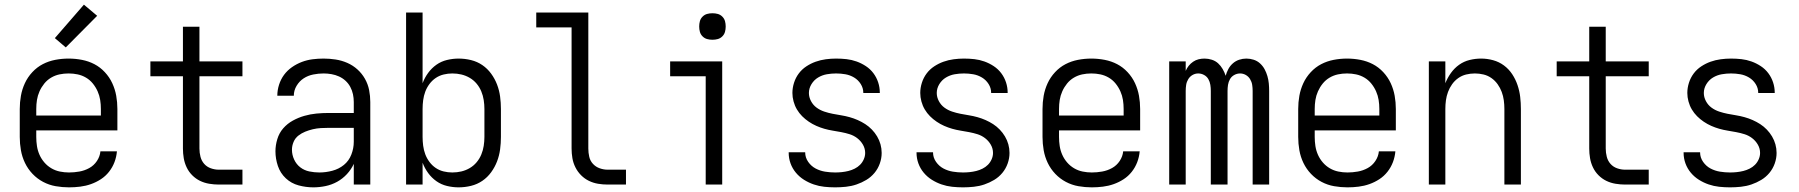

<svg xmlns="http://www.w3.org/2000/svg" viewBox="-20 -794 7740 826"><path d="M277 12Q248 12 219.5 7Q191 2 165.5 -11.5Q140 -25 120 -46Q100 -67 87.5 -93Q75 -119 70 -147.5Q65 -176 65 -205V-325Q65 -354 70 -382Q75 -410 87 -436Q99 -462 119 -483.5Q139 -505 164 -518Q189 -531 217.5 -536.5Q246 -542 275 -542Q304 -542 332.5 -536.5Q361 -531 386 -518Q411 -505 431 -483.5Q451 -462 463 -436Q475 -410 480 -382Q485 -354 485 -325V-233H136V-205Q136 -185 139 -165.5Q142 -146 150 -128Q158 -110 171 -95Q184 -80 201 -70Q218 -60 237.5 -56Q257 -52 277 -52Q299 -52 321.5 -56Q344 -60 364 -71Q384 -82 397 -101.5Q410 -121 412 -143H483Q481 -119 472.5 -96.5Q464 -74 449 -55Q434 -36 414 -23Q394 -10 371.5 -2Q349 6 325 9Q301 12 277 12ZM136 -297H414V-325Q414 -345 411 -364Q408 -383 400 -401Q392 -419 379.5 -434.5Q367 -450 350 -460Q333 -470 314 -474Q295 -478 275 -478Q255 -478 236 -474Q217 -470 200 -460Q183 -450 170.5 -434.5Q158 -419 150 -401Q142 -383 139 -364Q136 -345 136 -325Z M263 -590 216 -630 341 -774 398 -726Z M1023 0H921Q901 0 880 -3.5Q859 -7 840.5 -16Q822 -25 807 -40Q792 -55 783 -74Q774 -93 770.5 -113.5Q767 -134 767 -155V-466H627V-530H767V-679H838V-530H1023V-466H838V-155Q838 -137 842.5 -119.5Q847 -102 858.5 -89Q870 -76 887 -70Q904 -64 921 -64H1023Z M1328 12Q1296 12 1264.5 3.5Q1233 -5 1209.5 -27Q1186 -49 1175.5 -80Q1165 -111 1165 -143Q1165 -169 1173 -195.5Q1181 -222 1198.5 -242Q1216 -262 1239.5 -275Q1263 -288 1289 -295.5Q1315 -303 1341.5 -305.5Q1368 -308 1395 -308H1502V-355Q1502 -372 1498.5 -388.5Q1495 -405 1487 -420Q1479 -435 1466.5 -446.5Q1454 -458 1438.5 -465Q1423 -472 1406 -475Q1389 -478 1372 -478Q1350 -478 1327.5 -473.5Q1305 -469 1286.5 -457Q1268 -445 1256 -425Q1244 -405 1244 -382H1173Q1173 -406 1180.5 -429.5Q1188 -453 1202 -472Q1216 -491 1236 -505Q1256 -519 1278.5 -527.5Q1301 -536 1324.5 -539Q1348 -542 1372 -542Q1398 -542 1424 -538Q1450 -534 1474 -523.5Q1498 -513 1517.5 -495.5Q1537 -478 1550 -455Q1563 -432 1568 -406.5Q1573 -381 1573 -355V0H1502V-89Q1491 -65 1472.5 -45Q1454 -25 1430.5 -12Q1407 1 1380.5 6.5Q1354 12 1328 12ZM1354 -52Q1382 -52 1410 -59.5Q1438 -67 1459.5 -84.5Q1481 -102 1491.5 -129Q1502 -156 1502 -184V-244H1395Q1378 -244 1360.5 -243Q1343 -242 1326 -238Q1309 -234 1293 -227.5Q1277 -221 1263.5 -210.5Q1250 -200 1243 -183.5Q1236 -167 1236 -150Q1236 -128 1245.5 -107.5Q1255 -87 1272 -74Q1289 -61 1310.5 -56.5Q1332 -52 1354 -52Z M1953 12Q1928 12 1903 6Q1878 0 1857.5 -14.5Q1837 -29 1822 -49.5Q1807 -70 1798 -94V0H1727V-740H1798V-436Q1807 -460 1822 -480.5Q1837 -501 1857.5 -515.5Q1878 -530 1903 -536Q1928 -542 1953 -542Q1980 -542 2006.5 -535.5Q2033 -529 2055 -514Q2077 -499 2093 -477Q2109 -455 2118.5 -430Q2128 -405 2131.5 -378.5Q2135 -352 2135 -325V-205Q2135 -178 2131.5 -151.5Q2128 -125 2118.5 -100Q2109 -75 2093 -53Q2077 -31 2055 -16Q2033 -1 2006.5 5.5Q1980 12 1953 12ZM1926 -52Q1946 -52 1965 -56.5Q1984 -61 2001 -71Q2018 -81 2030.5 -96Q2043 -111 2050.5 -129Q2058 -147 2061 -166.5Q2064 -186 2064 -205V-325Q2064 -344 2061 -363.5Q2058 -383 2050.5 -401Q2043 -419 2030.5 -434Q2018 -449 2001 -459Q1984 -469 1965 -473.5Q1946 -478 1926 -478Q1907 -478 1888.5 -473.5Q1870 -469 1854.5 -458.5Q1839 -448 1827.5 -432.5Q1816 -417 1809.5 -399.5Q1803 -382 1800.5 -363Q1798 -344 1798 -325V-205Q1798 -186 1800.5 -167Q1803 -148 1809.5 -130.5Q1816 -113 1827.5 -97.5Q1839 -82 1854.5 -71.5Q1870 -61 1888.5 -56.5Q1907 -52 1926 -52Z M2673 0H2594Q2573 0 2552.5 -3.5Q2532 -7 2513.5 -16Q2495 -25 2480 -40Q2465 -55 2455.5 -74Q2446 -93 2442.5 -113.5Q2439 -134 2439 -155V-676H2287V-740H2511V-155Q2511 -137 2515 -119.5Q2519 -102 2531 -89Q2543 -76 2560 -70Q2577 -64 2594 -64H2673Z M3016 0V-466H2863V-530H3087V0ZM3045 -623Q3033 -623 3022 -626Q3011 -629 3002.5 -637.5Q2994 -646 2991 -657Q2988 -668 2988 -680Q2988 -692 2991 -703Q2994 -714 3002.5 -722.5Q3011 -731 3022 -734Q3033 -737 3045 -737Q3057 -737 3068 -734Q3079 -731 3087.5 -722.5Q3096 -714 3099 -703Q3102 -692 3102 -680Q3102 -668 3099 -657Q3096 -646 3087.5 -637.5Q3079 -629 3068 -626Q3057 -623 3045 -623Z M3573 12Q3549 12 3526 9.5Q3503 7 3481 -0.5Q3459 -8 3439 -20.5Q3419 -33 3404 -51Q3389 -69 3381 -91Q3373 -113 3373 -137V-139H3444V-138Q3444 -116 3457 -97.5Q3470 -79 3489 -69Q3508 -59 3529.5 -55.5Q3551 -52 3573 -52Q3587 -52 3601.5 -53.5Q3616 -55 3630 -58.5Q3644 -62 3657 -68.5Q3670 -75 3680 -85Q3690 -95 3696 -108.5Q3702 -122 3702 -136Q3702 -155 3692.5 -171.5Q3683 -188 3668 -199.5Q3653 -211 3635.5 -216.5Q3618 -222 3599.5 -225.5Q3581 -229 3562.5 -232Q3544 -235 3526.5 -240Q3509 -245 3492 -252.5Q3475 -260 3459.5 -270.5Q3444 -281 3431 -294Q3418 -307 3408.5 -323Q3399 -339 3394 -357.5Q3389 -376 3389 -394Q3389 -416 3396 -438Q3403 -460 3416.5 -478Q3430 -496 3449 -508.5Q3468 -521 3489 -528.5Q3510 -536 3532.5 -539Q3555 -542 3577 -542Q3600 -542 3622 -539.5Q3644 -537 3665 -529.5Q3686 -522 3705 -509.5Q3724 -497 3737.5 -479Q3751 -461 3758 -439.5Q3765 -418 3765 -396V-394H3694V-395Q3694 -415 3683 -432.5Q3672 -450 3654.5 -460.5Q3637 -471 3617 -474.5Q3597 -478 3577 -478Q3557 -478 3537 -474.5Q3517 -471 3499.5 -460.5Q3482 -450 3471 -432Q3460 -414 3460 -394Q3460 -376 3469 -359Q3478 -342 3493 -331Q3508 -320 3526 -314Q3544 -308 3562 -304.5Q3580 -301 3598.5 -298Q3617 -295 3635 -290Q3653 -285 3670 -277.5Q3687 -270 3702.5 -260Q3718 -250 3731 -236.5Q3744 -223 3753.5 -207Q3763 -191 3768 -173Q3773 -155 3773 -136Q3773 -113 3765 -90.5Q3757 -68 3742 -50Q3727 -32 3707 -20Q3687 -8 3665 -0.5Q3643 7 3619.5 9.5Q3596 12 3573 12Z M4123 12Q4099 12 4076 9.5Q4053 7 4031 -0.5Q4009 -8 3989 -20.5Q3969 -33 3954 -51Q3939 -69 3931 -91Q3923 -113 3923 -137V-139H3994V-138Q3994 -116 4007 -97.5Q4020 -79 4039 -69Q4058 -59 4079.5 -55.5Q4101 -52 4123 -52Q4137 -52 4151.5 -53.5Q4166 -55 4180 -58.5Q4194 -62 4207 -68.5Q4220 -75 4230 -85Q4240 -95 4246 -108.5Q4252 -122 4252 -136Q4252 -155 4242.5 -171.5Q4233 -188 4218 -199.5Q4203 -211 4185.5 -216.5Q4168 -222 4149.5 -225.5Q4131 -229 4112.5 -232Q4094 -235 4076.5 -240Q4059 -245 4042 -252.5Q4025 -260 4009.5 -270.5Q3994 -281 3981 -294Q3968 -307 3958.5 -323Q3949 -339 3944 -357.5Q3939 -376 3939 -394Q3939 -416 3946 -438Q3953 -460 3966.5 -478Q3980 -496 3999 -508.5Q4018 -521 4039 -528.5Q4060 -536 4082.5 -539Q4105 -542 4127 -542Q4150 -542 4172 -539.5Q4194 -537 4215 -529.5Q4236 -522 4255 -509.5Q4274 -497 4287.5 -479Q4301 -461 4308 -439.5Q4315 -418 4315 -396V-394H4244V-395Q4244 -415 4233 -432.5Q4222 -450 4204.5 -460.5Q4187 -471 4167 -474.5Q4147 -478 4127 -478Q4107 -478 4087 -474.5Q4067 -471 4049.5 -460.5Q4032 -450 4021 -432Q4010 -414 4010 -394Q4010 -376 4019 -359Q4028 -342 4043 -331Q4058 -320 4076 -314Q4094 -308 4112 -304.5Q4130 -301 4148.5 -298Q4167 -295 4185 -290Q4203 -285 4220 -277.5Q4237 -270 4252.5 -260Q4268 -250 4281 -236.5Q4294 -223 4303.5 -207Q4313 -191 4318 -173Q4323 -155 4323 -136Q4323 -113 4315 -90.5Q4307 -68 4292 -50Q4277 -32 4257 -20Q4237 -8 4215 -0.5Q4193 7 4169.5 9.5Q4146 12 4123 12Z M4677 12Q4648 12 4619.5 7Q4591 2 4565.5 -11.5Q4540 -25 4520 -46Q4500 -67 4487.5 -93Q4475 -119 4470 -147.5Q4465 -176 4465 -205V-325Q4465 -354 4470 -382Q4475 -410 4487 -436Q4499 -462 4519 -483.5Q4539 -505 4564 -518Q4589 -531 4617.5 -536.5Q4646 -542 4675 -542Q4704 -542 4732.5 -536.5Q4761 -531 4786 -518Q4811 -505 4831 -483.5Q4851 -462 4863 -436Q4875 -410 4880 -382Q4885 -354 4885 -325V-233H4536V-205Q4536 -185 4539 -165.5Q4542 -146 4550 -128Q4558 -110 4571 -95Q4584 -80 4601 -70Q4618 -60 4637.5 -56Q4657 -52 4677 -52Q4699 -52 4721.5 -56Q4744 -60 4764 -71Q4784 -82 4797 -101.5Q4810 -121 4812 -143H4883Q4881 -119 4872.5 -96.5Q4864 -74 4849 -55Q4834 -36 4814 -23Q4794 -10 4771.5 -2Q4749 6 4725 9Q4701 12 4677 12ZM4536 -297H4814V-325Q4814 -345 4811 -364Q4808 -383 4800 -401Q4792 -419 4779.5 -434.5Q4767 -450 4750 -460Q4733 -470 4714 -474Q4695 -478 4675 -478Q4655 -478 4636 -474Q4617 -470 4600 -460Q4583 -450 4570.5 -434.5Q4558 -419 4550 -401Q4542 -383 4539 -364Q4536 -345 4536 -325Z M5010 0V-530H5081V-489Q5086 -501 5094 -511Q5102 -521 5113 -528.5Q5124 -536 5136.5 -539Q5149 -542 5162 -542Q5178 -542 5193.5 -537Q5209 -532 5220.5 -521.5Q5232 -511 5240 -497Q5248 -483 5253 -468Q5257 -483 5264.5 -497Q5272 -511 5284 -521.5Q5296 -532 5311 -537Q5326 -542 5342 -542Q5358 -542 5373.5 -537Q5389 -532 5401 -521Q5413 -510 5420.5 -496Q5428 -482 5432.5 -466.5Q5437 -451 5438.5 -435Q5440 -419 5440 -403V0H5369V-403Q5369 -416 5367 -429Q5365 -442 5358 -453.5Q5351 -465 5339.5 -471.5Q5328 -478 5315 -478Q5302 -478 5290 -471.5Q5278 -465 5271.5 -453.5Q5265 -442 5263 -429Q5261 -416 5261 -403V0H5189V-403Q5189 -416 5187 -429Q5185 -442 5178.5 -453.5Q5172 -465 5160 -471.5Q5148 -478 5135 -478Q5122 -478 5110.5 -471.5Q5099 -465 5092 -453.5Q5085 -442 5083 -429Q5081 -416 5081 -403V0Z M5777 12Q5748 12 5719.5 7Q5691 2 5665.5 -11.5Q5640 -25 5620 -46Q5600 -67 5587.5 -93Q5575 -119 5570 -147.5Q5565 -176 5565 -205V-325Q5565 -354 5570 -382Q5575 -410 5587 -436Q5599 -462 5619 -483.5Q5639 -505 5664 -518Q5689 -531 5717.5 -536.5Q5746 -542 5775 -542Q5804 -542 5832.5 -536.5Q5861 -531 5886 -518Q5911 -505 5931 -483.5Q5951 -462 5963 -436Q5975 -410 5980 -382Q5985 -354 5985 -325V-233H5636V-205Q5636 -185 5639 -165.5Q5642 -146 5650 -128Q5658 -110 5671 -95Q5684 -80 5701 -70Q5718 -60 5737.5 -56Q5757 -52 5777 -52Q5799 -52 5821.5 -56Q5844 -60 5864 -71Q5884 -82 5897 -101.5Q5910 -121 5912 -143H5983Q5981 -119 5972.5 -96.5Q5964 -74 5949 -55Q5934 -36 5914 -23Q5894 -10 5871.5 -2Q5849 6 5825 9Q5801 12 5777 12ZM5636 -297H5914V-325Q5914 -345 5911 -364Q5908 -383 5900 -401Q5892 -419 5879.5 -434.5Q5867 -450 5850 -460Q5833 -470 5814 -474Q5795 -478 5775 -478Q5755 -478 5736 -474Q5717 -470 5700 -460Q5683 -450 5670.5 -434.5Q5658 -419 5650 -401Q5642 -383 5639 -364Q5636 -345 5636 -325Z M6127 0V-530H6198V-436Q6207 -459 6222 -480Q6237 -501 6257.5 -515.5Q6278 -530 6302.5 -536Q6327 -542 6352 -542Q6378 -542 6403.5 -535Q6429 -528 6450 -512.5Q6471 -497 6485.5 -475Q6500 -453 6508.5 -428Q6517 -403 6520 -377Q6523 -351 6523 -325V0H6452V-325Q6452 -344 6449.5 -362.5Q6447 -381 6440.5 -398.5Q6434 -416 6423 -431.5Q6412 -447 6396.5 -458Q6381 -469 6362.5 -473.5Q6344 -478 6325 -478Q6306 -478 6287.5 -473.5Q6269 -469 6253.5 -458Q6238 -447 6227 -431.5Q6216 -416 6209.5 -398.5Q6203 -381 6200.5 -362.5Q6198 -344 6198 -325V0Z M7073 0H6971Q6951 0 6930 -3.5Q6909 -7 6890.5 -16Q6872 -25 6857 -40Q6842 -55 6833 -74Q6824 -93 6820.5 -113.5Q6817 -134 6817 -155V-466H6677V-530H6817V-679H6888V-530H7073V-466H6888V-155Q6888 -137 6892.5 -119.5Q6897 -102 6908.5 -89Q6920 -76 6937 -70Q6954 -64 6971 -64H7073Z M7423 12Q7399 12 7376 9.5Q7353 7 7331 -0.5Q7309 -8 7289 -20.5Q7269 -33 7254 -51Q7239 -69 7231 -91Q7223 -113 7223 -137V-139H7294V-138Q7294 -116 7307 -97.5Q7320 -79 7339 -69Q7358 -59 7379.5 -55.5Q7401 -52 7423 -52Q7437 -52 7451.5 -53.5Q7466 -55 7480 -58.5Q7494 -62 7507 -68.5Q7520 -75 7530 -85Q7540 -95 7546 -108.5Q7552 -122 7552 -136Q7552 -155 7542.5 -171.5Q7533 -188 7518 -199.5Q7503 -211 7485.5 -216.5Q7468 -222 7449.5 -225.5Q7431 -229 7412.5 -232Q7394 -235 7376.5 -240Q7359 -245 7342 -252.5Q7325 -260 7309.5 -270.5Q7294 -281 7281 -294Q7268 -307 7258.5 -323Q7249 -339 7244 -357.5Q7239 -376 7239 -394Q7239 -416 7246 -438Q7253 -460 7266.5 -478Q7280 -496 7299 -508.5Q7318 -521 7339 -528.5Q7360 -536 7382.5 -539Q7405 -542 7427 -542Q7450 -542 7472 -539.5Q7494 -537 7515 -529.5Q7536 -522 7555 -509.5Q7574 -497 7587.5 -479Q7601 -461 7608 -439.5Q7615 -418 7615 -396V-394H7544V-395Q7544 -415 7533 -432.5Q7522 -450 7504.5 -460.5Q7487 -471 7467 -474.5Q7447 -478 7427 -478Q7407 -478 7387 -474.5Q7367 -471 7349.5 -460.5Q7332 -450 7321 -432Q7310 -414 7310 -394Q7310 -376 7319 -359Q7328 -342 7343 -331Q7358 -320 7376 -314Q7394 -308 7412 -304.5Q7430 -301 7448.5 -298Q7467 -295 7485 -290Q7503 -285 7520 -277.5Q7537 -270 7552.5 -260Q7568 -250 7581 -236.5Q7594 -223 7603.5 -207Q7613 -191 7618 -173Q7623 -155 7623 -136Q7623 -113 7615 -90.5Q7607 -68 7592 -50Q7577 -32 7557 -20Q7537 -8 7515 -0.5Q7493 7 7469.5 9.5Q7446 12 7423 12Z"/></svg>

Font: Lode
Style: Regular
Weight: 400
Monospace: yes
Designer: Belleve Invis
Foundry: Belleve Invis
Version: Version 29.2.0; ttfautohint (v1.8.3)